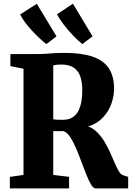

<svg xmlns="http://www.w3.org/2000/svg" viewBox="-20 -1042 731 1062"><path d="M34.5 0V-63.5L110 -74.5V-661.5L37.5 -676.5V-743H185.5Q216 -743 237.2 -744.8Q258.5 -746.5 280.8 -748Q303 -749.5 335.5 -749.5Q431 -749.5 492 -728.8Q553 -708 582 -664Q611 -620 611 -550.5Q611 -510 595.8 -467.8Q580.5 -425.5 549 -391.8Q517.5 -358 467.5 -342.5Q496.5 -332 519 -309Q541.5 -286 559 -256.5Q576.5 -227 590.2 -196.2Q604 -165.5 615.5 -138.5Q627 -111.5 637.8 -93.8Q648.5 -76 660.5 -73L689 -63.5V0H509Q496.5 0 483.8 -21Q471 -42 457.8 -75.5Q444.5 -109 430.2 -147.5Q416 -186 400.5 -222.2Q385 -258.5 368.2 -284Q351.5 -309.5 332 -316.5Q322.5 -316.5 315.2 -316.5Q308 -316.5 302 -316.5Q296 -316.5 289.5 -316.5Q283 -316.5 274.5 -316.5V-74.5L362 -64V0ZM331 -379.5Q365 -379.5 388.2 -397.5Q411.5 -415.5 423.2 -452Q435 -488.5 435 -544.5Q435 -592 422.5 -623.2Q410 -654.5 384.5 -669.8Q359 -685 319 -685Q304.5 -685 297.5 -684.2Q290.5 -683.5 286 -682.5Q281.5 -681.5 274.5 -680V-382Q282 -380.5 292.5 -380Q303 -379.5 313.2 -379.5Q323.5 -379.5 331 -379.5ZM236 -798.5Q218 -812.5 197 -832Q176 -851.5 155.5 -874Q135 -896.5 118.2 -919Q101.5 -941.5 91.5 -962L183.5 -1021L292.5 -841L237 -798.5ZM435 -798.5Q411 -817.5 383.8 -846Q356.5 -874.5 332.8 -905.5Q309 -936.5 295 -963L383.5 -1021.5L492 -841L436 -798.5Z"/></svg>

Font: Merriweather 24pt SemiCondensed Black
Style: Regular
Weight: 900
Width: 4
Designer: Eben Sorkin
Foundry: Eben Sorkin
Version: Version 2.100